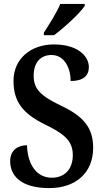

<svg xmlns="http://www.w3.org/2000/svg" viewBox="-20 -951 532 981"><path d="M204 -784V-771H256C310 -811 391 -886 413 -921V-931H288C270 -886 232 -828 204 -784ZM232 10C367 10 456 -68 456 -196C456 -299 406 -357 292 -411C180 -464 152 -501 152 -565C152 -631 187 -670 243 -670C310 -670 341 -602 341 -537C404 -537 434 -563 434 -608C434 -666 375 -724 255 -724C138 -724 49 -651 49 -538C49 -434 94 -372 208 -316C304 -269 352 -234 352 -159C352 -89 313 -43 244 -43C172 -43 121 -104 118 -209C71 -209 32 -183 32 -128C32 -55 84 10 232 10Z"/></svg>

Font: Noto Serif Tamil Condensed SemiBold
Style: Italic
Weight: 600
Width: 3
Italic angle: -12°
Designer: Indian Type Foundry, Tom Grace, and the Monotype Design Team
Foundry: Monotype Imaging Inc.
Version: Version 2.003